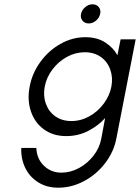

<svg xmlns="http://www.w3.org/2000/svg" viewBox="-20 -623 651 893"><path d="M79 65H149Q151 116 184.5 148Q218 180 265 180Q308 180 347.5 158.5Q387 137 415 101Q443 65 451 22L469 -74Q438 -39 391 -14.5Q344 10 288 10Q227 10 184 -21.5Q141 -53 123.5 -106Q106 -159 118 -220Q129 -281 167 -334Q205 -387 260.5 -418.5Q316 -450 377 -450Q433 -450 471 -424.5Q509 -399 526 -366L541 -440H611L521 22Q509 84 468.5 136.5Q428 189 370.5 219.5Q313 250 251 250Q197 250 157 224.5Q117 199 97 157Q77 115 79 65ZM498 -220Q506 -262 493 -299Q480 -336 449 -358Q418 -380 374 -380Q331 -380 291.5 -358.5Q252 -337 224 -300Q196 -263 188 -220Q180 -177 193.5 -140Q207 -103 238 -81.5Q269 -60 312 -60Q356 -60 395.5 -82Q435 -104 462.5 -141Q490 -178 498 -220ZM357 -559Q361 -577 376.5 -590Q392 -603 410 -603Q429 -603 439.5 -590Q450 -577 446 -559Q442 -540 426.5 -527Q411 -514 393 -514Q374 -514 363.5 -527Q353 -540 357 -559Z"/></svg>

Font: Teachers[wght] Italic
Style: Regular
Weight: 400
Designer: Alfredo Marco Pradil & Chank Diesel
Version: Version 1.000;Glyphs 3.1.2 (3151)